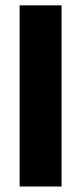

<svg xmlns="http://www.w3.org/2000/svg" viewBox="-20 -680 296 700"><path d="M51.5 0V-660.5H204.5V0Z"/></svg>

Font: Anek Tamil
Style: Bold
Weight: 700
Designer: Aadarsh Rajan (Tamil), Yesha Goshar (Latin)
Foundry: Ek Type
Version: Version 1.003